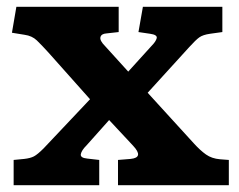

<svg xmlns="http://www.w3.org/2000/svg" viewBox="-20 -543 701 563"><path d="M20 0V-74L51 -77Q69 -79 79.5 -84.5Q90 -90 108 -108L244 -252L122 -389Q102 -411 88 -424.5Q74 -438 52 -441L15 -447L28 -523H328V-449L292 -445Q277 -444 274.5 -434Q272 -424 288 -408L356 -333L424 -408Q437 -421 439.5 -431Q442 -441 420 -444L386 -449L399 -523H632V-449L596 -444Q575 -441 564.5 -433.5Q554 -426 535 -405L413 -271L548 -123Q567 -102 584 -90Q601 -78 625 -76L651 -74V0H326V-74L363 -77Q403 -81 370 -116L300 -191L234 -117Q219 -102 217 -91Q215 -80 236 -78L271 -74V0Z"/></svg>

Font: Literata 7pt
Style: Bold
Weight: 700
Designer: Latin by Veronika Burian and Jose Scaglione. Greek by Irene Vlachou. Cyrillic by Vera Evstafieva.
Foundry: TypeTogether
Version: Version 3.002